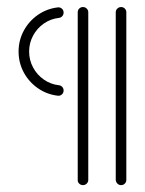

<svg xmlns="http://www.w3.org/2000/svg" viewBox="-20 -539 421 559"><path d="M34.1 -388.9Q34.1 -421.5 49.1 -449.4Q64.1 -477.4 90.2 -495.6Q116.3 -513.7 147.8 -517.4Q154.4 -518.5 159.8 -514.1Q165.2 -509.6 165.2 -502.2Q165.2 -496.7 161.5 -492.2Q157.8 -487.8 152.2 -487Q127.8 -484.4 107.8 -470.6Q87.8 -456.7 76.3 -435.2Q64.8 -413.7 64.8 -388.9Q64.8 -364.1 76.3 -342.6Q87.8 -321.1 107.8 -307.2Q127.8 -293.3 152.2 -290.7Q157.8 -290 161.5 -285.6Q165.2 -281.1 165.2 -275.6Q165.2 -268.1 159.8 -263.7Q154.4 -259.3 147.8 -260.4Q116.3 -264.1 90.2 -282.2Q64.1 -300.4 49.1 -328.3Q34.1 -356.3 34.1 -388.9ZM221.5 0Q215.2 0 210.6 -4.4Q205.9 -8.9 206.3 -15.2V-503.3Q206.3 -509.6 210.7 -514.1Q215.2 -518.5 221.5 -518.5Q227.8 -518.5 232.4 -514.1Q237 -509.6 237 -503.3V-15.2Q237 -8.9 232.4 -4.4Q227.8 0 221.5 0ZM332.6 0Q326.3 0 321.9 -4.4Q317.4 -8.9 317 -15.2V-503.3Q317 -509.6 321.7 -514.1Q326.3 -518.5 332.6 -518.5Q338.9 -518.5 343.3 -514.1Q347.8 -509.6 347.8 -503.3V-15.2Q347.8 -8.9 343.3 -4.4Q338.9 0 332.6 0Z"/></svg>

Font: 26F Galaxy Sans Ultra Light
Style: Regular
Weight: 200
Designer: C₂₉H₂₅N₃O₅
Version: Version 1.100